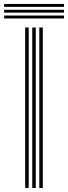

<svg xmlns="http://www.w3.org/2000/svg" viewBox="-66 -937 338 957"><path d="M130 0V-800H147.5V0ZM59.5 0V-800H77V0ZM94.8 0V-800H112.2V0ZM-45.5 -902.8V-917.2H253V-902.8ZM-45.5 -874V-888.2H253V-874ZM-45.5 -845V-859.5H253V-845Z"/></svg>

Font: Big Shoulders Inline Text Medium
Style: Regular
Weight: 500
Designer: Patric King
Foundry: XO Type Co
Version: Version 1.000